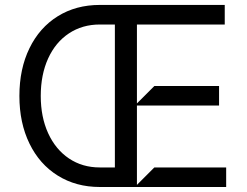

<svg xmlns="http://www.w3.org/2000/svg" viewBox="-20 -747 987 767"><path d="M596.6 -78.1H883.5V0H378.6Q283.7 0 210.8 -45.5Q137.8 -90.9 97.7 -173.5Q57.5 -256 57.5 -363.6Q57.5 -471.9 97.7 -554.3Q137.8 -636.7 210.6 -682Q283.4 -727.3 378.6 -727.3H877.8V-649.1H527V-333.8L596.6 -403.4H855.1V-325.3H527V-8.5ZM438.9 -78.1V-649.1H378.6Q308.9 -649.1 255.3 -613.6Q201.7 -578.1 172.2 -513.3Q142.8 -448.5 142.8 -363.6Q142.8 -279.5 172.4 -214.7Q202.1 -149.9 255.5 -114Q308.9 -78.1 378.6 -78.1Z"/></svg>

Font: Riot Sans
Style: Regular
Weight: 400
Designer: Rasmus Andersson
Foundry: rsms
Version: Version 4.001